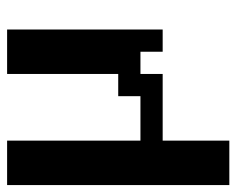

<svg xmlns="http://www.w3.org/2000/svg" viewBox="-82 -396 665 540"><g transform="rotate(-90 250.0 -125.5)"><path d="M0 -437.5H125V-62.5H250V-125H312.5V-437.5H437.5V0H375V-62.5H312.5V0H125V187.5H0Z"/></g></svg>

Font: NeoDunggeunmo Pro
Style: Regular
Weight: 400
Version: Version 1.020